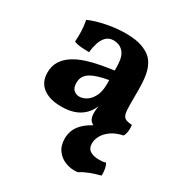

<svg xmlns="http://www.w3.org/2000/svg" viewBox="-170 -586 892 952"><g transform="rotate(30 276.5 -109.5)"><path d="M367 9Q349.4 2.2 342 -11.7Q334.6 -25.6 334.6 -48.8Q334.6 -61.4 337.1 -78.7Q339.6 -96 345 -111.4L348.2 -115Q340.4 -87 327.2 -65.2Q314 -43.4 295.8 -28.8Q275.2 -11.4 245.9 -2.2Q216.6 7 178.4 7Q110.6 7 72.8 -22.1Q35 -51.2 35 -105.6Q35 -144 52.6 -171.5Q70.2 -199 100.3 -218.1Q130.4 -237.2 167.3 -249.1Q204.2 -261 243.5 -268.2Q282.8 -275.4 319.2 -280.6Q319.2 -308.4 317.4 -327.2Q315.6 -346 310.8 -359.5Q306 -373 297 -383Q285.6 -396.2 271 -401.9Q256.4 -407.6 241.6 -407.6Q214.6 -407.6 198.3 -391.3Q182 -375 174 -349.5Q166 -324 163.2 -295.8Q137.8 -295.8 116 -297.6Q94.2 -299.4 77 -306.4Q79 -333.2 78.1 -364.5Q77.2 -395.8 70.8 -427.4Q113.2 -446 168.8 -456.8Q224.4 -467.6 274.4 -467.6Q334.8 -467.6 370.6 -454.1Q406.4 -440.6 424.8 -421.8Q446 -401 457.6 -363.5Q469.2 -326 469.2 -256V-172.4Q469.2 -139.6 473.2 -121.7Q477.2 -103.8 489.8 -97.4Q502.4 -91 527.6 -89.6Q530 -72.4 528.1 -55.2Q526.2 -38 518.6 -23.8Q480.4 -22.4 440.9 -14.4Q401.4 -6.4 367 9ZM231 -80.4Q251.2 -80.4 271.5 -93.4Q291.8 -106.4 305.5 -133.2Q319.2 -160 319.2 -200.4V-225.8Q288.4 -220.4 263.6 -213.1Q238.8 -205.8 221.1 -195.4Q203.4 -185 194.1 -170Q184.8 -155 184.8 -133.4Q184.8 -104.8 198.6 -92.6Q212.4 -80.4 231 -80.4ZM490 -39.2 518.6 -23.8Q476.8 -14.8 451.3 3.8Q425.8 22.4 413.8 44.3Q401.8 66.2 401.8 87.8Q401.8 117.2 421.2 129.3Q440.6 141.4 472.2 141.4Q482.2 141.4 491.4 140.5Q500.6 139.6 509.8 136.4Q514.6 142.6 517.9 154.3Q521.2 166 522.6 179.6Q524 193.2 522.8 203.6Q493.2 210.6 464.1 221.8Q435 233 412.8 247.6Q407 248.6 402.3 248.8Q397.6 249 391.4 249Q365.4 249 338.3 237.8Q311.2 226.6 292 200.9Q272.8 175.2 272.8 133.6Q272.8 113 280.6 90.4Q288.4 67.8 310.9 44.9Q333.4 22 376.6 0.4Q419.8 -21.2 490 -39.2Z"/></g></svg>

Font: Vollkorn
Style: Regular
Weight: 400
Designer: Friedrich Althausen
Foundry: Friedrich Althausen
Version: Version 4.104